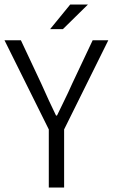

<svg xmlns="http://www.w3.org/2000/svg" viewBox="-23 -837 503 857"><path d="M-2.9 -657.2H70.3L161.1 -463.9Q196.3 -384.3 227.1 -321.3H231.4L255.4 -370.6Q285.6 -432.1 299.3 -463.9L390.6 -657.2H460.4L263.2 -259.3V0H194.8V-259.3ZM200.7 -707 290.5 -816.9H369.6L257.8 -707Z"/></svg>

Font: Varta
Style: Light
Weight: 300
Designer: Joana Correia, Viktoriya Grabowska, Eben Sorkin
Foundry: Sorkin Type
Version: Version 1.002; ttfautohint (v1.3) -l 8 -r 24 -G 200 -x 12 -H